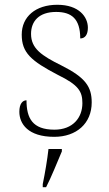

<svg xmlns="http://www.w3.org/2000/svg" viewBox="-20 -563 455 804"><path d="M207 10C300 10 364 -46 364 -134C364 -199 339 -238 237 -289C154 -330 110 -360 110 -421C110 -474 143 -513 215 -513C280 -513 316 -484 316 -402C337 -402 348 -419 348 -447C348 -492 311 -543 220 -543C129 -543 71 -493 71 -418C71 -342 110 -308 223 -249C309 -207 325 -180 325 -131C325 -70 285 -20 208 -20C116 -20 91 -68 91 -143C75 -143 61 -129 61 -95C61 -45 97 10 207 10ZM159 208V221H173C194 181 221 113 239 71V61H183C178 106 169 159 159 208Z"/></svg>

Font: Noto Serif Georgian ExtraLight
Style: Regular
Weight: 200
Designer: Monotype Design Team, Akaki Razmadze
Foundry: Google LLC
Version: Version 2.003